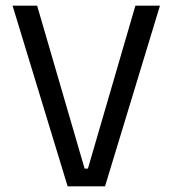

<svg xmlns="http://www.w3.org/2000/svg" viewBox="-20 -659 610 679"><path d="M351.4 0H219.2L24.4 -639H111.3L279.2 -62.8H290.9L458.8 -639H545.7Z"/></svg>

Font: Anek Malayalam Medium
Style: Regular
Weight: 500
Designer: Maithili Shingre (Malayalam) & Yesha Goshar (Latin)
Foundry: Ek Type
Version: Version 1.003